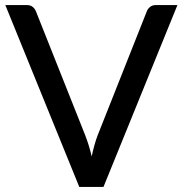

<svg xmlns="http://www.w3.org/2000/svg" viewBox="-20 -738 722 758"><path d="M680.5 -718 388.5 0H293L1 -718H86Q100 -718 108.8 -711Q117.5 -704 122 -693L316 -205Q323 -187 329.8 -165.5Q336.5 -144 342 -120.5Q347 -144 353 -165.5Q359 -187 366 -205L559.5 -693Q563 -703 572.2 -710.5Q581.5 -718 595 -718Z"/></svg>

Font: TypoPRO Lato
Style: Regular
Weight: 500
Designer: Lukasz Dziedzic with Adam Twardoch and Botio Nikoltchev
Foundry: tyPoland Lukasz Dziedzic
Version: Version 2.010; 2014-09-01; http://www.latofonts.com/